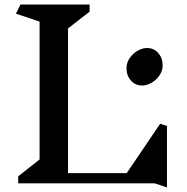

<svg xmlns="http://www.w3.org/2000/svg" viewBox="-20 -806 824 844"><path d="M660 0H60V-31L154 -105V-711L50 -746L70 -786H374V-755L279 -681V-45H537L684 -262L714 -252V18ZM695 -518Q695 -495 681 -474.5Q667 -454 646 -442Q625 -430 605 -430Q575 -430 555.5 -452Q536 -474 536 -507Q536 -530 550 -550.5Q564 -571 585 -583Q606 -595 626 -595Q656 -595 675.5 -573Q695 -551 695 -518Z"/></svg>

Font: Inknut
Style: Antiqua
Weight: 400
Designer: Claus Eggers Srensen
Foundry: Claus Eggers Srensen
Version: Version 1.000; ttfautohint (v1.2) -l 7 -r 28 -G 50 -x 13 -D 